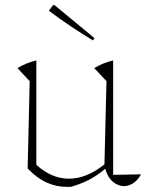

<svg xmlns="http://www.w3.org/2000/svg" viewBox="-20 -723 581 750"><path d="M88 -65 96 -406 48 -457Q83 -478 122 -487V-79Q182 -25 249 -25Q318 -25 388 -81L396 -406L348 -457Q383 -478 422 -487V-40L531 -42Q518 -19 500.5 -7.5Q483 4 465 4Q441 4 420.5 -13.5Q400 -31 391 -64Q360 -37 326.5 -20Q293 -3 256 7H242Q199 7 161 -10.5Q123 -28 88 -65ZM343 -565Q299 -592 255.5 -621Q212 -650 171 -681L187 -703H193L349 -574Z"/></svg>

Font: Piazzolla Thin
Style: Regular
Weight: 100
Designer: Juan Pablo del Peral
Foundry: Huerta Tipografica
Version: Version 1.330